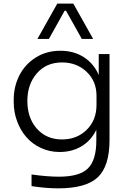

<svg xmlns="http://www.w3.org/2000/svg" viewBox="-20 -825 711 1052"><path d="M248 -611.8H185.1L293.9 -805.2H381.8L490.2 -611.8H428.2L341.8 -766.1H334ZM298.8 207Q232.9 207 152.8 194.8V130.9Q238.3 143.1 303.2 143.1Q416 143.1 461.9 97.7Q507.8 52.2 507.8 -55.2V-113.8Q479.5 -55.2 427 -23.7Q374.5 7.8 307.1 7.8Q251.5 7.8 203.6 -14.6Q155.8 -37.1 123.5 -74.7Q91.3 -112.3 73.2 -161.9Q55.2 -211.4 55.2 -265.1V-278.8Q55.2 -350.6 85.9 -411.4Q116.7 -472.2 175.5 -509.5Q234.4 -546.9 310.1 -546.9Q384.3 -546.9 439 -512Q493.7 -477.1 521 -414.1V-528.8H580.1V-58.1Q580.1 85.4 515.9 146.2Q451.7 207 298.8 207ZM319.8 -61Q401.4 -61 455.1 -113.8Q508.8 -166.5 508.8 -251V-299.8Q508.8 -380.4 454.6 -431.6Q400.4 -482.9 319.8 -482.9Q233.9 -482.9 181.9 -423.1Q129.9 -363.3 129.9 -272Q129.9 -178.7 182.1 -119.9Q234.4 -61 319.8 -61Z"/></svg>

Font: Sora Light
Style: Regular
Weight: 300
Designer: Jonathan Barnbrook, Julián Moncada
Foundry: Barnbrook Fonts
Version: Version 2.000